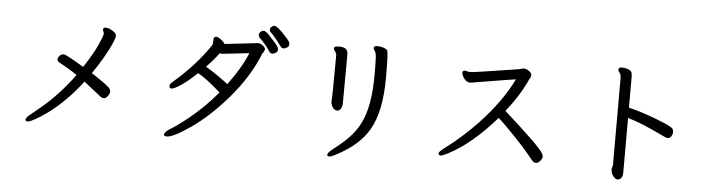

<svg xmlns="http://www.w3.org/2000/svg" viewBox="-51 -1050 5102 1371"><g transform="rotate(5 2500.0 -364.5)"><path d="M172 22Q155 22 155 10Q155 -4 180.5 -24.5Q206 -45 254 -85Q383 -192 490 -339Q436 -377 366 -414Q345 -425 345 -439Q345 -451 357 -464.5Q369 -478 387 -478Q404 -478 532 -401Q600 -504 629 -570.5Q658 -637 658 -647Q658 -657 654 -666Q650 -675 650 -680Q650 -694 669 -694Q683 -694 700.5 -686.5Q718 -679 732 -667Q746 -655 746 -642Q746 -630 728 -586Q681 -482 598 -362Q725 -280 735 -259Q740 -252 740 -240Q740 -227 726 -209Q712 -191 699 -191Q687 -191 678 -197Q623 -241 551 -297Q442 -154 317 -60Q262 -20 223.5 1Q185 22 172 22Z M1568 -368Q1658 -487 1706 -602L1516 -581Q1500 -581 1495 -583Q1459 -533 1406 -479Q1445 -457 1499 -419Q1553 -381 1568 -368ZM1170 42Q1153 42 1149 32Q1149 11 1188 -12Q1227 -35 1282 -78Q1412 -177 1518 -304Q1410 -399 1354 -428Q1288 -365 1239.5 -333.5Q1191 -302 1177 -302Q1158 -302 1158 -319Q1158 -333 1177 -349Q1337 -486 1438 -638Q1442 -649 1442 -677Q1442 -698 1460 -698Q1473 -698 1493.5 -683Q1514 -668 1524 -652L1761 -679Q1779 -679 1796.5 -665.5Q1814 -652 1814 -642Q1814 -625 1803 -614L1799 -609Q1733 -442 1601.5 -287.5Q1470 -133 1333 -39Q1215 42 1170 42ZM1868 -613Q1855 -613 1847 -626Q1817 -673 1768 -720Q1761 -727 1761 -738Q1761 -749 1771.5 -759.5Q1782 -770 1793 -770Q1804 -770 1814 -762Q1824 -754 1842.5 -734.5Q1861 -715 1879 -694Q1897 -673 1902 -664.5Q1907 -656 1907 -644Q1907 -630 1893.5 -621.5Q1880 -613 1868 -613ZM1945 -657Q1933 -657 1925 -668Q1917 -679 1890 -714Q1863 -749 1845 -764Q1837 -772 1837 -783Q1837 -794 1847 -803Q1857 -812 1868 -812Q1892 -812 1964 -729Q1977 -714 1980.5 -708Q1984 -702 1984 -689Q1984 -674 1970 -665.5Q1956 -657 1945 -657Z M2369 -248Q2331 -248 2320 -303V-308Q2324 -344 2325 -639Q2325 -656 2314.5 -667.5Q2304 -679 2304 -689Q2304 -705 2340 -705Q2368 -705 2386 -695Q2404 -685 2404 -651L2402 -302Q2402 -285 2394 -268Q2386 -251 2369 -248ZM2340 83Q2323 83 2323 72Q2323 58 2359 29Q2422 -18 2469 -66Q2516 -114 2547 -175Q2610 -296 2610 -525Q2610 -612 2608 -648.5Q2606 -685 2596.5 -696Q2587 -707 2587 -717Q2587 -732 2615 -732Q2635 -732 2657 -724.5Q2679 -717 2685 -706Q2693 -689 2693 -513Q2693 -269 2617 -139Q2548 -18 2382 67Q2353 83 2340 83Z M3131 7Q3114 7 3114 -8Q3114 -19 3154 -49Q3273 -137 3385 -255Q3536 -415 3619 -582Q3590 -578 3539 -569.5Q3488 -561 3439 -553Q3390 -545 3355.5 -539.5Q3321 -534 3312.5 -532Q3304 -530 3291 -530Q3276 -530 3262 -542.5Q3248 -555 3240.5 -570.5Q3233 -586 3233 -596Q3233 -610 3250 -612L3284 -605Q3305 -605 3365 -614.5Q3425 -624 3535 -640.5Q3645 -657 3648.5 -659Q3652 -661 3668 -664Q3686 -664 3705.5 -650Q3725 -636 3725 -622Q3725 -608 3715 -594Q3658 -468 3563 -351Q3823 -120 3851 -69Q3857 -59 3857 -47Q3857 -35 3842.5 -17.5Q3828 0 3815 0Q3804 0 3796.5 -3.5Q3789 -7 3752.5 -53Q3716 -99 3642 -176Q3573 -249 3520 -297Q3346 -97 3181 -13Q3142 7 3131 7Z M4401 67Q4389 67 4372 47.5Q4355 28 4355 -5L4362 -32V-659Q4362 -680 4351.5 -693.5Q4341 -707 4341 -716Q4341 -732 4367 -732Q4388 -732 4409.5 -724Q4431 -716 4435.5 -703.5Q4440 -691 4440 -673V-451Q4566 -420 4702 -362Q4760 -338 4766 -322Q4769 -314 4769 -302Q4769 -289 4759.5 -274Q4750 -259 4737 -259Q4725 -259 4717.5 -262.5Q4710 -266 4691 -275Q4536 -350 4440 -377V11Q4440 67 4401 67Z"/></g></svg>

Font: LXGW WenKai Lite Medium
Style: Regular
Weight: 500
Designer: LXGW / Fontworks Inc.
Foundry: LXGW / Fontworks Inc.
Version: Version 1.511; March 25, 2025